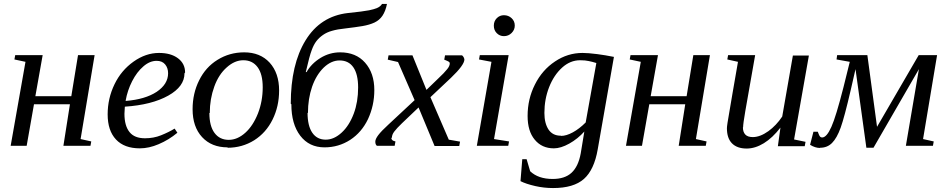

<svg xmlns="http://www.w3.org/2000/svg" viewBox="-20 -738 4789 972"><path d="M459 -459 388 -34 442 -22 438 0H301L334 -210H152L115 0H34L109 -425L53 -437L57 -459H196L159 -251H341L375 -459Z M917 -371 914 -367Q914 -300 832 -254Q748 -207 612 -198L610 -162Q610 -101 636 -69Q661 -38 714 -38Q758 -38 795 -53Q835 -69 864 -87L878 -66Q835 -30 783 -8Q734 13 688 13Q609 13 567 -32Q525 -77 525 -159Q525 -240 560 -312Q594 -382 656 -426Q718 -470 785 -470Q845 -470 881 -443Q917 -416 917 -371ZM616 -228 617 -227Q715 -235 773 -273Q831 -312 831 -367Q831 -394 816 -412Q801 -430 773 -430Q738 -430 706 -402Q673 -374 649 -327Q625 -280 616 -228Z M1042 -166H1040Q1040 -100 1066 -65Q1092 -30 1138 -30Q1182 -30 1222 -66Q1261 -101 1286 -164Q1310 -226 1310 -296Q1310 -363 1284 -398Q1258 -433 1212 -433Q1168 -433 1128 -397Q1087 -361 1065 -300Q1042 -237 1042 -166ZM1132 10V8Q1051 8 1003 -44Q955 -96 955 -185Q955 -265 988 -331Q1021 -398 1081 -435Q1142 -473 1216 -473Q1297 -473 1345 -421Q1393 -368 1393 -280Q1393 -200 1360 -133Q1327 -66 1267 -28Q1206 10 1132 10Z M1539 -166 1537 -167Q1537 -101 1561 -66Q1585 -31 1629 -31Q1671 -31 1710 -67Q1748 -102 1771 -163Q1793 -222 1793 -295Q1793 -362 1769 -397Q1745 -432 1699 -432Q1657 -432 1619 -396Q1581 -359 1560 -299Q1539 -238 1539 -166ZM1455 -210 1452 -213Q1452 -412 1527 -534Q1602 -656 1741 -672Q1819 -680 1849 -686Q1874 -691 1890 -698Q1906 -705 1914 -718H1939Q1932 -682 1916 -658Q1901 -636 1876 -624Q1850 -612 1815 -606Q1779 -600 1728 -594Q1688 -590 1661 -582Q1635 -575 1615 -561Q1595 -547 1582 -530Q1568 -512 1558 -484Q1547 -456 1528 -373H1532Q1556 -416 1603 -445Q1649 -473 1702 -473Q1782 -473 1828 -421Q1875 -368 1875 -282Q1875 -204 1843 -135Q1811 -68 1753 -30Q1694 8 1623 8Q1545 8 1500 -51Q1455 -110 1455 -210Z M1964 -41 1961 -40Q1961 -26 1982 -22L1978 0H1888Q1880 -6 1880 -21Q1880 -34 1895 -54Q1911 -75 1946 -107L2079 -231L1995 -424L1943 -436L1947 -458H2068L2139 -283L2199 -341Q2229 -369 2244 -388Q2257 -404 2257 -417Q2257 -422 2253 -425Q2247 -429 2229 -436L2233 -458H2319Q2329 -450 2331 -437Q2331 -409 2263 -344L2159 -246L2252 -31L2309 -21L2305 1H2180L2099 -194L2015 -114Q1988 -88 1976 -72Q1964 -56 1964 -41Z M2481 -34 2557 -22 2553 0H2394L2468 -425L2405 -437L2409 -459H2555ZM2586 -609V-608Q2586 -587 2570 -571Q2554 -555 2531 -555Q2510 -555 2495 -570Q2480 -585 2480 -608Q2480 -631 2495 -646Q2510 -661 2531 -661Q2554 -661 2570 -646Q2586 -631 2586 -609Z M2819 -51 2820 -50Q2847 -50 2880 -68Q2913 -86 2945 -118L2999 -419Q2987 -422 2978 -425Q2972 -427 2960 -429Q2948 -431 2941 -432Q2934 -433 2917 -433Q2867 -433 2826 -396Q2784 -358 2760 -297Q2736 -236 2736 -166Q2736 -114 2757 -82Q2778 -51 2819 -51ZM2939 -77 2940 -74Q2905 -35 2862 -11Q2819 13 2784 13Q2723 13 2687 -31Q2651 -74 2651 -151Q2651 -237 2688 -310Q2725 -384 2790 -427Q2854 -470 2929 -470Q2957 -470 3004 -464Q3043 -459 3088 -450L3006 18Q2988 122 2936 168Q2884 214 2780 214Q2734 214 2690 204Q2642 193 2615 179L2624 68H2646L2664 129Q2705 168 2778 168Q2839 168 2873 137Q2908 105 2920 38Z M3574 -459 3503 -34 3557 -22 3553 0H3416L3449 -210H3267L3230 0H3149L3224 -425L3168 -437L3172 -459H3311L3274 -251H3456L3490 -459Z M3742 -94 3741 -93Q3741 -70 3753 -57Q3765 -44 3791 -44Q3828 -44 3870 -74Q3910 -103 3940 -148L3994 -457H4075L4000 -32L4058 -20L4054 2H3918L3931 -92Q3891 -40 3847 -13Q3803 14 3760 14Q3711 14 3685 -13Q3660 -39 3660 -89Q3660 -96 3663 -116Q3664 -121 3669.5 -154.5Q3675 -188 3688.5 -266.5Q3702 -345 3716 -425L3662 -437L3666 -459H3803L3753 -175Q3742 -111 3742 -94Z M4132 10 4131 11Q4107 11 4081 -5L4098 -71H4120Q4127 -51 4132 -46Q4136 -42 4142 -42Q4165 -42 4189 -96Q4212 -147 4250 -296L4282 -425L4215 -437L4218 -459H4371L4420 -96L4631 -459H4724L4653 -34L4707 -22L4703 0H4566L4632 -388L4402 10H4366L4311 -388L4287 -283Q4255 -145 4236 -92Q4217 -39 4192 -14Q4168 10 4132 10Z"/></svg>

Font: Libra Serif Modern
Style: Italic
Weight: 400
Italic angle: -12°
Designer: Stefan Peev, Context Ltd
Foundry: Stefan Peev, Context Ltd
Version: Version 1.000